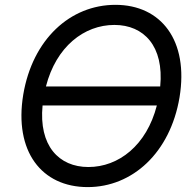

<svg xmlns="http://www.w3.org/2000/svg" viewBox="-20 -757 801 787"><path d="M715.9 -358C754.3 -590.9 640.6 -737.2 453.1 -737.2C268.5 -737.2 113.6 -596.6 75.3 -369.3C36.9 -136.4 150.6 9.9 339.5 9.9C522.7 9.9 677.6 -130.7 715.9 -358ZM154.5 -324.6H622.9C581 -161.2 466.3 -72.4 342.3 -72.4C220.9 -72.4 138.5 -160.2 154.5 -324.6ZM168.3 -402.7C210.2 -566.1 324.9 -654.8 448.9 -654.8C570.3 -654.8 652.7 -567.1 636.7 -402.7Z"/></svg>

Font: Margiela Sans
Style: Italic
Weight: 400
Italic angle: -9.39999°
Designer: Stefan Endress, Andreas Faust
Version: Version 1.100;FEAKit 1.0